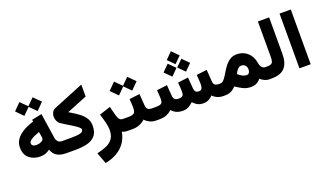

<svg xmlns="http://www.w3.org/2000/svg" viewBox="-90 -1376 3840 2263"><g transform="rotate(-20 1830.0 -244.0)"><path d="M215.8 -755.4 299.3 -673.3 381.8 -755.4 468.3 -669.4 381.8 -582.5 299.3 -665.5 215.8 -582.5 130.4 -669.4ZM531.2 0Q463.4 0 418.5 -24.7Q373.5 -49.3 352.5 -108.9Q323.7 -87.4 294.4 -77.6Q265.1 -67.9 232.4 -67.9Q148.9 -67.9 93.8 -113.5Q38.6 -159.2 38.6 -249Q38.6 -298.3 61 -336.4Q83.5 -374.5 120.4 -403.1Q157.2 -431.6 201.4 -451.7Q245.6 -471.7 289.6 -484.9L286.1 -508.3L412.1 -534.2L459.5 -217.8Q463.4 -190.9 481.4 -171.1Q499.5 -151.4 533.2 -151.4H547.9V0ZM324.7 -265.6Q324.7 -272.5 323.5 -281.2Q322.3 -290 320.3 -299.3L312.5 -344.7Q283.7 -335.4 251.5 -321.3Q219.2 -307.1 197 -289.8Q174.8 -272.5 174.8 -252.4Q174.8 -234.4 190.2 -222.9Q205.6 -211.4 229.5 -211.4Q251 -211.4 272.9 -217Q294.9 -222.7 309.8 -234.9Q324.7 -247.1 324.7 -265.6Z M716.8 -446.8Q783.7 -408.2 832.3 -372.3Q880.9 -336.4 907 -295.4Q933.1 -254.4 933.1 -200.2Q933.1 -120.1 896.5 -76.7Q859.9 -33.2 795.4 -16.6Q731 0 647.5 0H528.3V-151.4H647Q721.7 -151.4 760.5 -161.1Q799.3 -170.9 799.3 -202.1Q799.3 -215.3 775.1 -234.6Q751 -253.9 715.1 -276.4Q679.2 -298.8 642.3 -320.8Q605.5 -342.8 580.1 -360.8Q559.1 -376 547.9 -401.6Q536.6 -427.2 536.6 -454.1Q536.6 -482.9 549.8 -508.3Q563 -533.7 590.3 -544.4L972.2 -700.2V-550.3Z M1301.3 0Q1282.2 0 1263.7 -3.7Q1245.1 -7.3 1231.4 -14.6Q1210.4 100.6 1130.9 171.9Q1051.3 243.2 925.8 267.1L873.5 126.5Q942.4 111.3 994.4 88.4Q1046.4 65.4 1075.2 24.7Q1104 -16.1 1104 -84Q1104 -128.9 1089.1 -186.3Q1074.2 -243.7 1058.1 -291.5L1198.7 -337.4L1227.5 -225.1Q1235.4 -195.3 1250 -173.3Q1264.6 -151.4 1295.9 -151.4H1314.9V0Z M1346.2 -600.6 1429.7 -518.6 1512.2 -600.6 1598.6 -514.6 1512.2 -427.7 1429.7 -510.7 1346.2 -427.7 1260.7 -514.6ZM1295.4 -151.4H1363.8Q1416 -151.4 1435.1 -167.7Q1454.1 -184.1 1454.1 -231.4Q1454.1 -260.7 1452.6 -289.3Q1451.2 -317.9 1448.7 -344.7L1578.6 -360.4L1588.9 -215.8Q1591.3 -181.2 1608.2 -166.3Q1625 -151.4 1663.1 -151.4H1673.3V0H1662.1Q1614.3 0 1578.9 -17.3Q1543.5 -34.7 1520.5 -61Q1490.7 -33.2 1450.2 -16.6Q1409.7 0 1363.8 0H1295.4Z M2098.6 -708 2179.7 -627 2098.6 -545.9 2017.6 -627ZM2184.6 -583 2265.6 -502 2184.6 -420.9 2103.5 -502ZM2013.2 -583 2094.2 -502 2013.2 -420.9 1932.1 -502ZM2249.5 0Q2206.5 0 2176 -17.8Q2145.5 -35.6 2124.5 -60.1Q2100.1 -36.1 2068.8 -18.1Q2037.6 0 1994.1 0Q1945.8 0 1911.9 -16.4Q1877.9 -32.7 1856 -59.1Q1828.1 -32.2 1791 -16.1Q1753.9 0 1698.7 0H1653.8V-151.4H1699.7Q1734.4 -151.4 1755.1 -155.5Q1775.9 -159.7 1785.4 -174.6Q1794.9 -189.5 1794.9 -221.7Q1794.9 -229 1793.9 -248.8Q1793 -268.6 1791.3 -291.7Q1789.6 -314.9 1788.1 -332L1918.5 -348.1L1929.2 -210.4Q1933.6 -151.4 1995.1 -151.4Q2033.7 -151.4 2046.4 -166Q2059.1 -180.7 2059.1 -221.7Q2059.1 -228.5 2058.1 -248.3Q2057.1 -268.1 2055.4 -291.5Q2053.7 -314.9 2052.2 -332L2182.6 -348.1L2193.4 -210.4Q2195.3 -182.1 2207.5 -166.7Q2219.7 -151.4 2248.5 -151.4Q2277.3 -151.4 2287.1 -169.9Q2296.9 -188.5 2296.9 -221.7Q2296.9 -239.3 2294.7 -275.4Q2292.5 -311.5 2290 -341.3L2420.4 -357.4L2431.2 -210.4Q2433.6 -176.3 2450.2 -163.8Q2466.8 -151.4 2502.9 -151.4H2517.6V0H2503.9Q2460 0 2425.5 -15.1Q2391.1 -30.3 2369.6 -54.7Q2350.1 -32.2 2320.1 -16.1Q2290 0 2249.5 0Z M2519.5 0H2498L2498.5 -151.4H2517.1Q2539.6 -151.4 2557.9 -169.9Q2576.2 -188.5 2594.2 -218Q2612.3 -247.6 2632.6 -280.3Q2652.8 -313 2678 -342.5Q2703.1 -372.1 2736.3 -390.6Q2769.5 -409.2 2813.5 -409.2Q2869.6 -409.2 2911.6 -385.7Q2953.6 -362.3 2980 -322.8Q3006.3 -283.2 3014.2 -234.4Q3022.5 -185.5 3040.5 -168.5Q3058.6 -151.4 3078.1 -151.4H3090.8V0H3077.6Q3046.4 0 3015.9 -14.6Q2985.4 -29.3 2967.3 -47.4Q2941.9 -16.1 2912.1 -2.4Q2882.3 11.2 2841.8 11.2Q2790.5 11.2 2746.1 -10.7Q2701.7 -32.7 2659.7 -62.5Q2642.6 -45.9 2624.5 -31.7Q2606.4 -17.6 2581.8 -8.8Q2557.1 0 2519.5 0ZM2818.4 -265.6Q2798.8 -265.6 2783.4 -252.7Q2768.1 -239.7 2756.8 -222.2Q2745.6 -204.6 2738.3 -189.5Q2766.6 -164.1 2791 -151.9Q2806.6 -144 2819.8 -140.9Q2833 -137.7 2842.8 -137.7Q2866.7 -137.7 2876.5 -156.2Q2886.2 -174.8 2886.2 -196.8Q2886.2 -224.1 2868.2 -244.9Q2850.1 -265.6 2818.4 -265.6Z M3071.3 -151.4H3107.4Q3157.2 -151.4 3169.9 -173.3Q3182.6 -195.3 3182.6 -244.1V-687H3323.7V-230Q3323.7 -116.2 3272.9 -58.1Q3222.2 0 3106.9 0H3071.3Z M3595.2 -687V-0.5H3454.1V-687Z"/></g></svg>

Font: Vazirmatn UI FD Black
Style: Regular
Weight: 900
Designer: Saber Rastikerdar
Foundry: Saber Rastikerdar
Version: Version 33.003